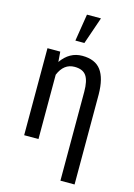

<svg xmlns="http://www.w3.org/2000/svg" viewBox="-143 -850 785 1126"><g transform="rotate(15 249.5 -287.5)"><path d="M144.5 -528.3 149.4 -466.8Q199.2 -538.1 276.9 -538.1Q355 -538.1 390.6 -490Q426.3 -441.9 427.2 -344.2V202.6H341.3V-337.4Q341.3 -403.8 320.6 -433.8Q299.8 -463.9 249.5 -463.9Q184.1 -463.9 153.8 -390.6V0H66.9V-528.3ZM239.7 -778.3H324.7L268.1 -613.8H213.4Z"/></g></svg>

Font: MAUL Condensed
Style: Condensed Regular
Weight: 400
Designer: MAUL
Version: Version 1.0; 2020; ttfautohint (v1.8.3)